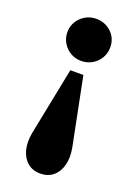

<svg xmlns="http://www.w3.org/2000/svg" viewBox="-130 -493 547 770"><g transform="rotate(20 143.5 -108.0)"><path d="M116.2 -208H171.9L229.5 80.1Q237.3 121.1 229 153.3Q220.7 185.5 198.7 204.1Q176.8 222.7 143.6 222.7Q111.3 222.7 89.4 204.1Q67.4 185.5 59.1 153.3Q50.8 121.1 58.6 80.1ZM143.6 -437.5Q182.6 -437.5 209 -412.1Q235.4 -386.7 235.4 -348.6Q235.4 -323.2 223.1 -302.7Q210.9 -282.2 189.9 -270Q168.9 -257.8 143.6 -257.8Q118.2 -257.8 97.7 -270Q77.1 -282.2 64.9 -302.7Q52.7 -323.2 52.7 -348.6Q52.7 -373 64.9 -393.1Q77.1 -413.1 97.7 -425.3Q118.2 -437.5 143.6 -437.5Z"/></g></svg>

Font: Crimson Pro
Style: Bold
Weight: 700
Designer: Jacques Le Bailly
Foundry: Baron von Fonthausen
Version: Version 1.003